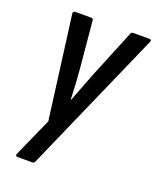

<svg xmlns="http://www.w3.org/2000/svg" viewBox="-128 -568 680 830"><g transform="rotate(20 211.5 -152.5)"><path d="M52 185Q48 185 46 181.5Q44 178 46 174L126 -5L64 -479Q63 -484 66 -487Q69 -490 74 -490H147Q157 -490 157 -479L177 -263Q180 -229 182 -195Q184 -161 185 -127H187Q200 -160 213 -194.5Q226 -229 239 -262L328 -479Q331 -490 340 -490H415Q420 -490 422 -487Q424 -484 422 -479L134 175Q130 185 122 185Z"/></g></svg>

Font: Sofia Sans Condensed SemiBold
Style: Italic
Weight: 600
Italic angle: -9°
Version: Version 4.100